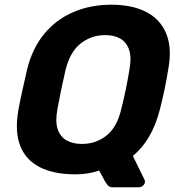

<svg xmlns="http://www.w3.org/2000/svg" viewBox="-20 -730 743 815"><path d="M459 65Q444 65 437.5 56.5Q431 48 427 42L401 -6Q355 10 300 10Q209 10 149.5 -20Q90 -50 66 -110.5Q42 -171 58 -263Q66 -306 75.5 -348.5Q85 -391 95 -435Q117 -525 168 -586.5Q219 -648 292 -679Q365 -710 453 -710Q541 -710 601 -679Q661 -648 686 -586.5Q711 -525 694 -435Q687 -391 678 -348.5Q669 -306 658 -263Q625 -135 544 -68L594 34Q596 39 595 44Q594 52 586.5 58.5Q579 65 570 65ZM328 -119Q387 -119 432 -154.5Q477 -190 495 -268Q506 -312 514 -350.5Q522 -389 529 -432Q539 -484 528.5 -517Q518 -550 491.5 -565.5Q465 -581 426 -581Q368 -581 322.5 -545.5Q277 -510 258 -432Q248 -389 240 -350.5Q232 -312 224 -268Q214 -216 224.5 -183Q235 -150 262 -134.5Q289 -119 328 -119Z"/></svg>

Font: Rubik Light SemiBold
Style: Italic
Weight: 600
Italic angle: -12°
Version: Version 2.104